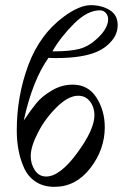

<svg xmlns="http://www.w3.org/2000/svg" viewBox="-20 -714 496 744"><path d="M436 -617Q436 -584 414 -557Q392 -530 359 -515Q303 -489 197 -489Q177 -489 168 -490Q106 -403 72 -247Q101 -290 122 -315.5Q143 -341 181 -363.5Q219 -386 262 -386Q322 -386 354 -335.5Q386 -285 386 -221Q386 -135 330 -62.5Q274 10 191 10Q148 10 118 -10Q88 -30 73 -64Q58 -98 51.5 -133.5Q45 -169 45 -209Q45 -341 89.5 -461Q134 -581 228 -650Q288 -694 332 -694Q374 -694 405 -675Q436 -656 436 -617ZM183 -515H190Q250 -515 287.5 -524.5Q325 -534 360 -568Q399 -605 399 -640Q399 -654 390 -664Q381 -674 367 -674Q319 -674 267.5 -623Q216 -572 183 -515ZM346 -268Q346 -298 329 -320.5Q312 -343 283 -343Q245 -343 200.5 -299.5Q156 -256 127.5 -201Q99 -146 99 -109Q99 -79 115 -54.5Q131 -30 159 -30Q212 -30 279 -121Q346 -212 346 -268Z"/></svg>

Font: STIX MathJax Main
Style: Italic
Weight: 400
Italic angle: -16.33°
Designer: MicroPress Inc., with final additions and corrections provided by Coen Hoffman, Elsevier (retired)
Version: Version 1.1.1